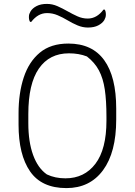

<svg xmlns="http://www.w3.org/2000/svg" viewBox="-20 -943 690 983"><path d="M330 -720Q452 -720 513.5 -635Q575 -550 575 -387V-331Q575 -163 507.5 -71.5Q440 20 320 20Q193 20 134 -65.5Q75 -151 75 -305V-363Q75 -466 101.5 -546.5Q128 -627 184 -673.5Q240 -720 330 -720ZM125 -312Q125 -217 149.5 -149.5Q174 -82 220 -50Q262 -30 315 -30Q412 -30 468.5 -104.5Q525 -179 525 -325V-345Q525 -428 516.5 -485Q508 -542 486.5 -582.5Q465 -623 425 -654Q384 -670 333 -670Q233 -670 179 -592Q125 -514 125 -359ZM429 -848Q476 -848 510 -894H516Q522 -885 522 -869Q522 -860 520 -854Q518 -848 514 -840Q504 -824 483 -813Q462 -802 430 -802Q403 -802 377 -813Q351 -824 326 -839Q301 -854 275 -865Q249 -876 221 -876Q197 -876 177 -864.5Q157 -853 140 -831H134Q128 -840 128 -856Q128 -865 130 -871Q132 -877 136 -884Q146 -901 167.5 -912Q189 -923 220 -923Q248 -923 274 -911.5Q300 -900 325.5 -885.5Q351 -871 376.5 -859.5Q402 -848 429 -848Z"/></svg>

Font: Recursive Sn Csl St Lt
Style: Regular
Weight: 300
Version: Version 1.079;hotconv 1.0.112;makeotfexe 2.5.65598; ttfautoh